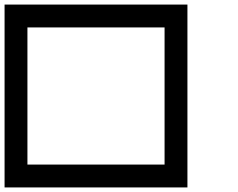

<svg xmlns="http://www.w3.org/2000/svg" viewBox="-20 -920 1040 840"><path d="M0 -100V-900H800V-100ZM100 -200H700V-800H100Z"/></svg>

Font: Galmuri9 Regular
Style: Regular
Weight: 400
Designer: Lee Minseo (quiple)
Version: Version 2.399;hotconv 1.1.1;makeotfexe 2.6.0 DEVELOPMENT